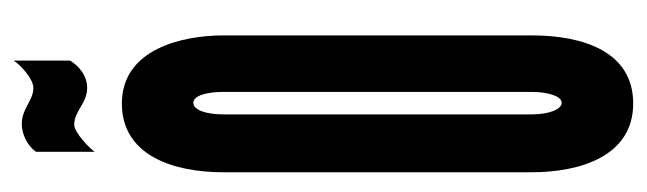

<svg xmlns="http://www.w3.org/2000/svg" viewBox="-354 -588 950 282"><g transform="rotate(-90 121.0 -447.0)"><path d="M39 -783C44 -790 67 -813 79 -813C99 -813 110 -794 133 -794C151 -794 165 -806 173 -819V-902C167 -892 146 -873 133 -873C114 -873 103 -890 80 -890C65 -890 48 -882 39 -869ZM210 -594C210 -654 190 -743 110 -743C35 -743 9 -670 9 -594V-141C9 -71 32 8 110 8C186 8 210 -65 210 -141ZM127 -141C127 -118 121 -97 111 -97C102 -97 94 -114 94 -141V-594C94 -618 100 -638 111 -638C122 -638 127 -617 127 -594Z"/></g></svg>

Font: League Gothic Condensed
Style: Regular
Weight: 400
Width: 3
Designer: Tyler Finck
Foundry: The League of Moveable Type
Version: Version 1.001;PS 001.001;hotconv 1.0.56;makeotf.lib2.0.21325